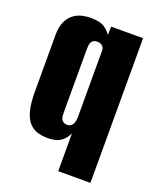

<svg xmlns="http://www.w3.org/2000/svg" viewBox="-119 -573 625 762"><g transform="rotate(20 193.0 -192.0)"><path d="M219 116V-44Q211 -24 191.5 -8.5Q172 7 133 7Q112 7 92.5 1.5Q73 -4 57.5 -19.5Q42 -35 33 -66Q24 -97 24 -149V-388Q24 -423 34.5 -445Q45 -467 61 -479Q77 -491 95.5 -495.5Q114 -500 132 -500Q173 -500 191.5 -487Q210 -474 219 -459L220 -495H355V116ZM190 -69Q198 -69 203.5 -72.5Q209 -76 212.5 -82.5Q216 -89 217.5 -97Q219 -105 219 -114V-394Q219 -398 217.5 -402.5Q216 -407 212.5 -411Q209 -415 203.5 -417.5Q198 -420 190 -420Q180 -420 174.5 -417Q169 -414 165.5 -408.5Q162 -403 161 -395Q160 -387 160 -376V-113Q160 -102 161 -94Q162 -86 165.5 -80.5Q169 -75 174.5 -72Q180 -69 190 -69Z"/></g></svg>

Font: Alumni Sans ExtraBold
Style: Regular
Weight: 800
Designer: Robert E. Leuschke
Foundry: Robert E. Leuschke
Version: Version 1.018